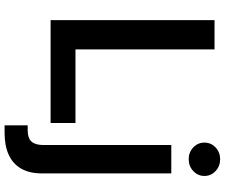

<svg xmlns="http://www.w3.org/2000/svg" viewBox="-92 -700 997 852"><g transform="rotate(90 406.0 -273.5)"><path d="M68.8 0V-727.5H198.7V-110.4H525.4V0ZM623 -535.6H749V38.6Q749 93.3 728 130.1Q707 167 667 185.5Q627 204.1 569.3 204.1H535.6V101.6H558.1Q592.8 101.6 607.9 84.5Q623 67.4 623 32.7ZM686 -612.8Q655.3 -612.8 633.8 -633.1Q612.3 -653.3 612.3 -682.6Q612.3 -711.9 633.8 -732.2Q655.3 -752.4 686 -752.4Q716.8 -752.4 738.5 -732.2Q760.3 -711.9 760.3 -682.6Q760.3 -653.3 738.5 -633.1Q716.8 -612.8 686 -612.8Z"/></g></svg>

Font: Inter 20pt SemiBold
Style: Regular
Weight: 600
Version: Version 4.001;git-66647c0bb